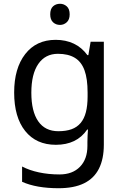

<svg xmlns="http://www.w3.org/2000/svg" viewBox="-20 -757 655 1017"><path d="M275 -546Q328 -546 370.5 -526Q413 -506 443 -465H448L460 -536H530V9Q530 85 504 136.5Q478 188 425 214Q372 240 290 240Q232 240 183.5 231.5Q135 223 97 206V125Q135 145 186 156Q237 167 295 167Q364 167 403.5 126.5Q443 86 443 16V-5Q443 -17 444 -39.5Q445 -62 446 -71H442Q414 -30 372.5 -10Q331 10 276 10Q172 10 113.5 -63Q55 -136 55 -267Q55 -395 113.5 -470.5Q172 -546 275 -546ZM287 -472Q220 -472 183 -418.5Q146 -365 146 -266Q146 -167 182.5 -114.5Q219 -62 289 -62Q330 -62 359 -72.5Q388 -83 407 -105.5Q426 -128 435 -163Q444 -198 444 -246V-267Q444 -340 427.5 -385Q411 -430 376 -451Q341 -472 287 -472ZM298 -737Q318 -737 333.5 -723.5Q349 -710 349 -681Q349 -653 333.5 -639Q318 -625 298 -625Q276 -625 261 -639Q246 -653 246 -681Q246 -710 261 -723.5Q276 -737 298 -737Z"/></svg>

Font: Noto Sans Canadian Aboriginal
Style: Regular
Weight: 400
Designer: Monotype Design Team, Typotheque's Kevin King
Foundry: Monotype Imaging Inc.
Version: Version 2.002